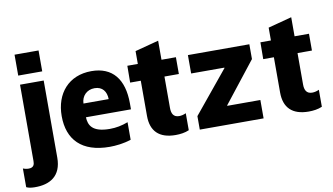

<svg xmlns="http://www.w3.org/2000/svg" viewBox="-120 -975 2410 1388"><g transform="rotate(-10 1084.5 -281.5)"><path d="M53.6 -766V-612.6H229.8V-766ZM28.8 203.1C144.2 205.3 228.7 154.8 228.7 20.6V-545.5H55V14.9C55 38 50.4 62.9 11.7 62.9C-3.9 62.9 -21.3 58.6 -29.8 54.3V191.8C-13.8 199.2 1.1 202.4 28.8 203.1Z M813.9 -274.1C813.9 -453.5 733.3 -552.6 579.2 -552.6C412.6 -552.6 312.1 -435.4 312.1 -269.5C312.1 -96.6 410.9 9.6 616.8 9.6C658 9.6 719.1 3.9 773.4 -14.6V-143.5C728.7 -126.4 685.7 -117.9 639.6 -117.9C508.5 -117.9 485.8 -173.7 483.3 -230.8H813.9ZM483 -331.7C484.4 -386 523.1 -427.2 580.6 -427.2C638.1 -427.2 667.3 -387.4 668 -331.7Z M1199.2 -422.2V-545.5H1093.4V-685.4L919.7 -639.6V-545.5H842.7L841.6 -422.2H919.7V-163.4C919.7 -52.6 979 8.2 1100.5 8.2C1133.9 8.2 1169.4 3.6 1199.2 -9.6V-134.2C1181.5 -126.1 1164.8 -122.2 1148.8 -122.2C1106.2 -122.2 1093.4 -152 1093.4 -191.8V-422.2Z M1278.4 0H1746.8V-134.9H1503.9V-138.5L1738.3 -436.8V-545.5H1287.3V-410.5H1531.2V-407L1278.4 -99.1Z M2176.1 -422.2V-545.5H2070.3V-685.4L1896.7 -639.6V-545.5H1819.6L1818.5 -422.2H1896.7V-163.4C1896.7 -52.6 1956 8.2 2077.4 8.2C2110.8 8.2 2146.3 3.6 2176.1 -9.6V-134.2C2158.4 -126.1 2141.7 -122.2 2125.7 -122.2C2083.1 -122.2 2070.3 -152 2070.3 -191.8V-422.2Z"/></g></svg>

Font: TID UI Extra Bold
Style: Regular
Weight: 800
Designer: The TID Project Authors
Foundry: Bakken & Bæck
Version: Version 1.001;hotconv 1.0.109;makeotfexe 2.5.65596